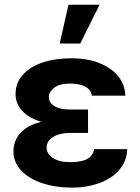

<svg xmlns="http://www.w3.org/2000/svg" viewBox="-20 -806 610 835"><path d="M253.2 -285.9H362.9V-228H285.5Q258.9 -228 235.4 -221.1Q212 -214.1 197.4 -199.8Q182.9 -185.4 182.5 -163Q183.2 -138.1 209.5 -119.5Q235.8 -100.9 284.8 -100.9Q335.6 -100.9 360.4 -115.2Q385.3 -129.6 389.2 -157.3H533.4Q532 -116.1 511.9 -84.9Q491.8 -53.6 458.5 -32.5Q425.1 -11.4 382.5 -0.7Q339.8 9.9 292.6 9.9Q221.2 9.9 163.5 -9.4Q105.8 -28.8 72.3 -64.3Q38.7 -99.8 38.4 -148.4Q38.7 -177.6 51.1 -202.4Q63.6 -227.3 89.5 -246.1Q115.4 -264.9 156.1 -275.4Q196.7 -285.9 253.2 -285.9ZM362.9 -264.9H253.2Q200.6 -264.9 161.9 -275.7Q123.2 -286.6 97.8 -305Q72.4 -323.5 60 -347.1Q47.6 -370.7 47.6 -395.6Q47.6 -446 79.2 -481Q110.8 -516 165.8 -534.3Q220.9 -552.6 291.9 -552.6Q356.2 -552.6 408.2 -533.2Q460.2 -513.8 491.5 -477.5Q522.7 -441.1 525.2 -389.9H379.3Q376.1 -416.5 350.3 -429.5Q324.6 -442.5 284.4 -442.5Q239.3 -442.5 216.1 -424.7Q192.8 -407 192.5 -383.5Q192.8 -359 217.3 -344.3Q241.8 -329.5 285.5 -329.5H362.9ZM239.7 -616.8 277.7 -785.5H413L328.8 -616.8Z"/></svg>

Font: InterMG
Style: Bold
Weight: 700
Designer: Rasmus Andersson
Foundry: rsms
Version: Version 3.019;December 26, 2023;FontCreator 15.0.0.2955 64-b